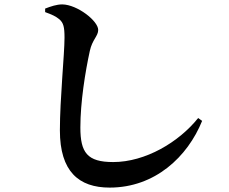

<svg xmlns="http://www.w3.org/2000/svg" viewBox="-20 -802 1040 872"><path d="M478 50C684 50 832 -90 898 -253L880 -266C792 -156 640 -66 494 -66C376 -66 345 -109 345 -223C345 -338 367 -475 388 -571C399 -622 426 -638 426 -666C426 -707 331 -781 263 -782C237 -782 211 -773 185 -763V-747C218 -735 233 -728 250 -714C268 -698 273 -680 273 -631C273 -556 252 -353 252 -210C252 -23 338 50 478 50Z"/></svg>

Font: Source Han Serif CN
Style: Bold
Weight: 700
Designer: Ryoko NISHIZUKA 西塚涼子 (kana & ideographs); Frank Grießhammer (Latin, Greek & Cyrillic); Wenlong ZHANG 张文龙 (bopomofo); San
Foundry: Adobe
Version: Version 2.003;hotconv 1.1.1;makeotfexe 2.6.0